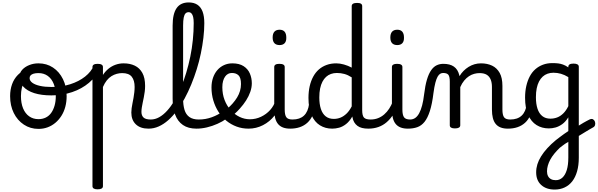

<svg xmlns="http://www.w3.org/2000/svg" viewBox="-20 -1039 4906 1576"><path d="M296 19Q229 19 176 -16Q123 -51 93 -111.5Q63 -172 63 -250Q63 -303 79 -347.5Q95 -392 127 -424.5Q159 -457 208 -475.5Q257 -494 323 -494Q336 -494 339.5 -483Q343 -472 338.5 -461Q334 -450 321 -450Q290 -450 263.5 -441Q237 -432 216.5 -415Q196 -398 181.5 -374Q167 -350 159.5 -318.5Q152 -287 152 -250Q152 -192 169.5 -149.5Q187 -107 219.5 -84Q252 -61 296 -61Q329 -61 355.5 -74Q382 -87 400 -112Q418 -137 428 -172Q438 -207 438 -250Q438 -308 421 -350.5Q404 -393 372 -416Q340 -439 296 -439Q277 -439 268 -451Q259 -463 259 -479Q259 -495 268 -507Q277 -519 296 -519Q363 -519 415 -484.5Q467 -450 497 -389Q527 -328 527 -250Q527 -203 516 -162Q505 -121 484 -88Q463 -55 434.5 -31Q406 -7 371 6Q336 19 296 19Z M402 -256Q320 -256 261.5 -274.5Q203 -293 171.5 -327.5Q140 -362 140 -410Q140 -442 162.5 -466.5Q185 -491 220.5 -505Q256 -519 294 -519Q313 -519 322.5 -507Q332 -495 332 -479Q332 -463 322.5 -451Q313 -439 294 -439Q271 -439 255 -434Q239 -429 231 -420Q223 -411 223 -398Q223 -376 245.5 -359.5Q268 -343 308.5 -334Q349 -325 404 -325Q486 -325 556.5 -347.5Q627 -370 678 -410Q729 -450 752 -504Q755 -509 768 -506.5Q781 -504 792 -495.5Q803 -487 797 -474Q769 -409 710.5 -359.5Q652 -310 572.5 -283Q493 -256 402 -256Z M781 515Q760 515 749.5 508.5Q739 502 739 489V-489Q739 -502 749.5 -508.5Q760 -515 781 -515Q803 -515 814 -508.5Q825 -502 825 -489V-424Q844 -453 870 -474.5Q896 -496 928 -507.5Q960 -519 995 -519Q1047 -519 1086.5 -500Q1126 -481 1148.5 -440.5Q1171 -400 1171 -334Q1171 -310 1168 -286.5Q1165 -263 1160.5 -240.5Q1156 -218 1151.5 -197Q1147 -176 1144 -156.5Q1141 -137 1141 -120Q1141 -91 1158 -74.5Q1175 -58 1218 -58Q1232 -58 1238.5 -46.5Q1245 -35 1243.5 -20.5Q1242 -6 1231 5.5Q1220 17 1199 17Q1132 17 1095 -18.5Q1058 -54 1058 -115Q1058 -131 1060.5 -150.5Q1063 -170 1067.5 -191.5Q1072 -213 1076 -236Q1080 -259 1082.5 -281.5Q1085 -304 1085 -326Q1085 -379 1061.5 -409Q1038 -439 983 -439Q961 -439 938.5 -433Q916 -427 895 -414Q874 -401 856.5 -379Q839 -357 825 -325V489Q825 502 814 508.5Q803 515 781 515Z M1199 17Q1180 17 1173.5 5.5Q1167 -6 1171 -20.5Q1175 -35 1187 -46.5Q1199 -58 1218 -58Q1253 -58 1287 -77Q1321 -96 1352.5 -131Q1384 -166 1412.5 -213.5Q1441 -261 1465 -319Q1489 -377 1508.5 -441.5Q1528 -506 1542 -574Q1556 -642 1563 -712Q1570 -782 1570 -849Q1570 -868 1583 -877.5Q1596 -887 1613.5 -887Q1631 -887 1644 -877.5Q1657 -868 1657 -849Q1657 -791 1649.5 -728Q1642 -665 1628.5 -600Q1615 -535 1595 -471Q1575 -407 1550 -346Q1525 -285 1495.5 -230.5Q1466 -176 1432 -130.5Q1398 -85 1360.5 -52Q1323 -19 1282.5 -1Q1242 17 1199 17Z M1593 17Q1525 17 1481.5 -13Q1438 -43 1417.5 -98.5Q1397 -154 1397 -228V-829Q1397 -925 1429.5 -972Q1462 -1019 1529 -1019Q1572 -1019 1600.5 -1000Q1629 -981 1643 -943.5Q1657 -906 1657 -849Q1657 -830 1644 -821Q1631 -812 1613.5 -812Q1596 -812 1583 -821Q1570 -830 1570 -849Q1570 -880 1565.5 -899.5Q1561 -919 1551.5 -929Q1542 -939 1528 -939Q1513 -939 1503 -929Q1493 -919 1488 -894.5Q1483 -870 1483 -829V-228Q1483 -176 1494.5 -137.5Q1506 -99 1534.5 -78.5Q1563 -58 1612 -58Q1626 -58 1632.5 -46.5Q1639 -35 1637.5 -20.5Q1636 -6 1625 5.5Q1614 17 1593 17Z M1593 17Q1574 17 1567.5 5.5Q1561 -6 1565 -20.5Q1569 -35 1581 -46.5Q1593 -58 1612 -58Q1668 -58 1719.5 -77Q1771 -96 1808 -124Q1822 -133 1832 -128Q1842 -123 1847 -110.5Q1852 -98 1850.5 -84.5Q1849 -71 1838 -64Q1806 -41 1764.5 -22.5Q1723 -4 1679 6.5Q1635 17 1593 17Z M1812 -121Q1834 -136 1853.5 -153.5Q1873 -171 1889 -189Q1911 -214 1926.5 -239.5Q1942 -265 1950 -292.5Q1958 -320 1958 -349Q1958 -401 1938 -420.5Q1918 -440 1884 -440Q1870 -440 1863.5 -452Q1857 -464 1857.5 -479.5Q1858 -495 1865.5 -507Q1873 -519 1887 -519Q1944 -519 1979.5 -496Q2015 -473 2031 -435.5Q2047 -398 2047 -355Q2047 -321 2034.5 -285Q2022 -249 2000 -214.5Q1978 -180 1949 -148Q1928 -124 1904 -103Q1880 -82 1854 -64Z M2020 17Q1968 17 1922 0Q1876 -17 1838 -48Q1800 -79 1773 -121.5Q1746 -164 1731 -214.5Q1716 -265 1716 -321Q1716 -364 1728.5 -400.5Q1741 -437 1764 -463.5Q1787 -490 1818.5 -504.5Q1850 -519 1887 -519Q1901 -519 1907.5 -507Q1914 -495 1913.5 -479.5Q1913 -464 1905 -452Q1897 -440 1883 -440Q1866 -440 1852 -432.5Q1838 -425 1827.5 -410Q1817 -395 1811 -373.5Q1805 -352 1805 -323Q1805 -266 1823.5 -218Q1842 -170 1874 -134.5Q1906 -99 1946.5 -79.5Q1987 -60 2031 -60Q2079 -60 2122.5 -80.5Q2166 -101 2197.5 -136Q2229 -171 2242 -216Q2245 -225 2257 -225.5Q2269 -226 2279.5 -220.5Q2290 -215 2287 -203Q2272 -139 2233 -89.5Q2194 -40 2138.5 -11.5Q2083 17 2020 17Z M2362 17Q2328 17 2303 7.5Q2278 -2 2262 -21.5Q2246 -41 2238.5 -70.5Q2231 -100 2231 -140V-489Q2231 -502 2241.5 -508.5Q2252 -515 2273 -515Q2295 -515 2306 -508.5Q2317 -502 2317 -489V-140Q2317 -95 2330.5 -76.5Q2344 -58 2381 -58Q2395 -58 2402 -46.5Q2409 -35 2407.5 -20.5Q2406 -6 2395 5.5Q2384 17 2362 17ZM2275 -669Q2247 -669 2232.5 -684.5Q2218 -700 2218 -731Q2218 -763 2232.5 -779Q2247 -795 2275 -795Q2302 -795 2316 -779Q2330 -763 2330 -731Q2331 -700 2316.5 -684.5Q2302 -669 2275 -669Z M2362 17Q2348 17 2341.5 5.5Q2335 -6 2336.5 -20.5Q2338 -35 2349 -46.5Q2360 -58 2381 -58Q2411 -58 2434.5 -66Q2458 -74 2475 -90Q2492 -106 2502.5 -130Q2513 -154 2517 -186Q2519 -201 2532 -205.5Q2545 -210 2557.5 -205.5Q2570 -201 2568 -186Q2564 -133 2547 -94.5Q2530 -56 2503 -31.5Q2476 -7 2440.5 5Q2405 17 2362 17Z M2707 17Q2650 17 2606 -10.5Q2562 -38 2537 -94Q2512 -150 2512 -235Q2512 -287 2522 -331Q2532 -375 2551 -410Q2570 -445 2597.5 -469Q2625 -493 2661 -506Q2697 -519 2740 -519Q2770 -519 2803.5 -509.5Q2837 -500 2867 -484V-989Q2867 -1002 2878 -1008.5Q2889 -1015 2911 -1015Q2933 -1015 2943 -1008.5Q2953 -1002 2953 -989V-135Q2953 -90 2967.5 -74Q2982 -58 3022 -58Q3034 -58 3040 -46.5Q3046 -35 3044.5 -20.5Q3043 -6 3033 5.5Q3023 17 3003 17Q2975 17 2952.5 11.5Q2930 6 2914 -6Q2898 -18 2887.5 -35.5Q2877 -53 2873 -77L2872 -83Q2849 -43 2821 -21Q2793 1 2764 9Q2735 17 2707 17ZM2720 -63Q2749 -63 2775 -73.5Q2801 -84 2824.5 -106.5Q2848 -129 2867 -166V-404Q2836 -424 2806.5 -432Q2777 -440 2745 -440Q2719 -440 2696.5 -432Q2674 -424 2656.5 -408Q2639 -392 2626.5 -368Q2614 -344 2607.5 -312Q2601 -280 2601 -239Q2601 -184 2614 -144.5Q2627 -105 2653.5 -84Q2680 -63 2720 -63Z M3003 17Q2989 17 2982.5 5.5Q2976 -6 2977.5 -20.5Q2979 -35 2990 -46.5Q3001 -58 3022 -58Q3055 -58 3083 -69Q3111 -80 3134 -100Q3157 -120 3174.5 -147Q3192 -174 3204 -205Q3210 -220 3221.5 -218.5Q3233 -217 3241.5 -207Q3250 -197 3247 -186Q3232 -138 3208.5 -100.5Q3185 -63 3154.5 -36.5Q3124 -10 3086 3.5Q3048 17 3003 17Z M3328 17Q3294 17 3269 7.5Q3244 -2 3228 -21.5Q3212 -41 3204.5 -70.5Q3197 -100 3197 -140V-489Q3197 -502 3207.5 -508.5Q3218 -515 3239 -515Q3261 -515 3272 -508.5Q3283 -502 3283 -489V-140Q3283 -95 3296.5 -76.5Q3310 -58 3347 -58Q3361 -58 3368 -46.5Q3375 -35 3373.5 -20.5Q3372 -6 3361 5.5Q3350 17 3328 17ZM3241 -669Q3213 -669 3198.5 -684.5Q3184 -700 3184 -731Q3184 -763 3198.5 -779Q3213 -795 3241 -795Q3268 -795 3282 -779Q3296 -763 3296 -731Q3297 -700 3282.5 -684.5Q3268 -669 3241 -669Z M3328 17Q3319 17 3315 5.5Q3311 -6 3313 -20.5Q3315 -35 3323 -46.5Q3331 -58 3346 -58Q3370 -58 3388.5 -71Q3407 -84 3421 -110Q3435 -136 3445 -174Q3455 -212 3461 -263Q3470 -337 3484.5 -385.5Q3499 -434 3519 -462.5Q3539 -491 3564 -503Q3589 -515 3619 -515Q3628 -515 3632.5 -503.5Q3637 -492 3636.5 -477.5Q3636 -463 3631 -451.5Q3626 -440 3617 -440Q3605 -440 3593.5 -433.5Q3582 -427 3572 -409.5Q3562 -392 3553.5 -359.5Q3545 -327 3538 -275Q3527 -185 3508.5 -127.5Q3490 -70 3464.5 -38.5Q3439 -7 3405 5Q3371 17 3328 17Z M4149 17Q4115 17 4090 7.5Q4065 -2 4049 -21.5Q4033 -41 4025.5 -70.5Q4018 -100 4018 -140V-326Q4018 -361 4007.5 -386.5Q3997 -412 3975 -425.5Q3953 -439 3916 -439Q3895 -439 3872.5 -433Q3850 -427 3829.5 -413.5Q3809 -400 3790.5 -378Q3772 -356 3758 -324V-11Q3758 2 3747 8.5Q3736 15 3714 15Q3693 15 3682.5 8.5Q3672 2 3672 -11V-369Q3672 -411 3660 -425.5Q3648 -440 3617 -440Q3602 -440 3595 -451.5Q3588 -463 3588 -477.5Q3588 -492 3596 -503.5Q3604 -515 3619 -515Q3646 -515 3667.5 -509.5Q3689 -504 3705.5 -492.5Q3722 -481 3733 -463.5Q3744 -446 3750 -422L3752 -414Q3766 -438 3785 -457Q3804 -476 3826.5 -490Q3849 -504 3874.5 -511.5Q3900 -519 3928 -519Q3980 -519 4019.5 -500Q4059 -481 4081.5 -440.5Q4104 -400 4104 -334V-140Q4104 -95 4117.5 -76.5Q4131 -58 4168 -58Q4182 -58 4189 -46.5Q4196 -35 4194.5 -20.5Q4193 -6 4182 5.5Q4171 17 4149 17Z M4149 17Q4135 17 4128.5 5.5Q4122 -6 4123.5 -20.5Q4125 -35 4136 -46.5Q4147 -58 4168 -58Q4198 -58 4221.5 -66Q4245 -74 4262 -90Q4279 -106 4289.5 -130Q4300 -154 4304 -186Q4306 -201 4319 -205.5Q4332 -210 4344.5 -205.5Q4357 -201 4355 -186Q4351 -133 4334 -94.5Q4317 -56 4290 -31.5Q4263 -7 4227.5 5Q4192 17 4149 17Z M4707 7Q4723 -3 4739 -13Q4755 -23 4769.5 -31.5Q4784 -40 4797.5 -47Q4811 -54 4821 -59Q4837 -66 4848 -59.5Q4859 -53 4863.5 -40Q4868 -27 4864.5 -13Q4861 1 4846 8Q4833 15 4817 24.5Q4801 34 4783 45Q4765 56 4747 67Q4729 78 4712 88ZM4533 517Q4464 517 4422.5 479.5Q4381 442 4381 375Q4381 342 4391 309.5Q4401 277 4421.5 244Q4442 211 4472.5 177.5Q4503 144 4543 111Q4560 98 4577 85Q4594 72 4611 60Q4628 48 4645 37V-76Q4622 -39 4594.5 -19.5Q4567 0 4539.5 7.5Q4512 15 4485 15Q4428 15 4384 -12.5Q4340 -40 4315 -96Q4290 -152 4290 -237Q4290 -289 4300 -333Q4310 -377 4328.5 -412Q4347 -447 4374.5 -471Q4402 -495 4437 -508Q4472 -521 4514 -521Q4542 -521 4562 -518.5Q4582 -516 4601.5 -509Q4621 -502 4645 -486V-491Q4645 -504 4655.5 -510.5Q4666 -517 4688 -517Q4709 -517 4720 -510.5Q4731 -504 4731 -491V256Q4731 318 4717 367Q4703 416 4677.5 449Q4652 482 4615 499.5Q4578 517 4533 517ZM4542 440Q4574 440 4597 418.5Q4620 397 4632.5 356Q4645 315 4645 254V125Q4631 133 4619 141Q4607 149 4596.5 157.5Q4586 166 4575 174Q4549 199 4529.5 223Q4510 247 4497 271Q4484 295 4477 319.5Q4470 344 4470 367Q4470 390 4478.5 406.5Q4487 423 4503 431.5Q4519 440 4542 440ZM4498 -65Q4527 -65 4553.5 -75Q4580 -85 4603.5 -108Q4627 -131 4645 -168V-406Q4614 -425 4584 -433.5Q4554 -442 4523 -442Q4497 -442 4474.5 -434Q4452 -426 4434.5 -410Q4417 -394 4404.5 -370Q4392 -346 4385.5 -314Q4379 -282 4379 -241Q4379 -186 4392 -146.5Q4405 -107 4431.5 -86Q4458 -65 4498 -65Z"/></svg>

Font: Playwrite ES
Style: Regular
Weight: 400
Designer: Veronika Burian, José Scaglione
Foundry: TypeTogether
Version: Version 1.002